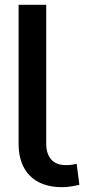

<svg xmlns="http://www.w3.org/2000/svg" viewBox="-20 -770 408 800"><path d="M172.6 -750V-170.8Q172.6 -129.3 193.4 -105.6Q214.1 -82 255 -82Q269.2 -82 279.7 -83.6Q290.1 -85.2 299.4 -87.4L310.7 0Q292.6 4.3 274.3 7.1Q256 9.9 237.9 9.9Q195.7 9.9 162.1 -2Q128.6 -13.8 105.3 -36.9Q82 -60 69.8 -93.6Q57.5 -127.1 57.5 -170.8V-750Z"/></svg>

Font: Cannonade Med
Style: Regular
Weight: 500
Designer: Rasmus Andersson
Foundry: rsms
Version: Version 3.012;git-f93a4a705